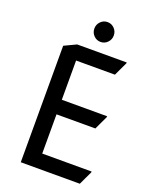

<svg xmlns="http://www.w3.org/2000/svg" viewBox="-167 -1003 851 1089"><g transform="rotate(20 259.0 -458.0)"><path d="M97.7 0V-703.1L169.9 -737.3H468.8V-732.4L429.7 -649.4H195.3V-412.6H468.8V-407.7L429.7 -324.7H195.3V-87.9H493.2V-83L454.1 0ZM247.6 -897.9Q264.6 -915.5 289.1 -915.5Q313.5 -915.5 330.6 -897.9Q347.7 -880.4 347.7 -855.7Q347.7 -831.1 330.6 -813.5Q313.5 -795.9 289.1 -795.9Q264.6 -795.9 247.6 -813.5Q230.5 -831.1 230.5 -855.7Q230.5 -880.4 247.6 -897.9Z"/></g></svg>

Font: Nova Square
Style: Book
Weight: 400
Designer: Wojciech Kalinowski "wmk69" (wmk69@o2.pl)
Foundry: Wojciech Kalinowski "wmk69" (wmk69@o2.pl)
Version: Version 3.1.0; 2021-05-23